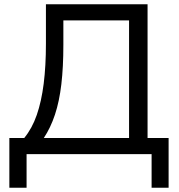

<svg xmlns="http://www.w3.org/2000/svg" viewBox="-20 -725 843 903"><path d="M24 158V-76H94Q131 -121 153 -184.5Q175 -248 185.5 -331.5Q196 -415 196 -520V-705H674V-76H773V158H693V0H105V158ZM186 -76H587V-629H278V-514Q278 -409 268.5 -328.5Q259 -248 238.5 -186Q218 -124 186 -76Z"/></svg>

Font: Nunito Sans 9pt
Style: Regular
Weight: 400
Version: Version 3.101;gftools[0.9.27]